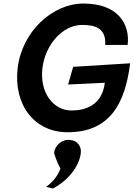

<svg xmlns="http://www.w3.org/2000/svg" viewBox="-20 -735 756 1086"><path d="M716 -377 394 -357 365 -257 573 -267C557 -137 460 -110 384 -110C283 -110 203 -209 220 -351C236 -480 332 -594 445 -594C522 -594 581 -573 575 -481H702C716 -597 649 -715 452 -715C277 -715 105 -557 80 -351C55 -144 173 13 362 13C596 13 687 -141 716 -377ZM437 131C442 93 417 61 380 57C332 49 289 88 286 131C296 165 310 197 322 218C305 269 261 309 240 322C254 325 267 328 280 331C363 287 428 208 437 131Z"/></svg>

Font: Bluebird
Style: Obl
Weight: 400
Designer: Jasper
Foundry: Cannot Into Space Fonts
Version: Version 0.98